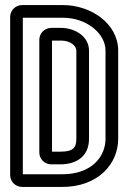

<svg xmlns="http://www.w3.org/2000/svg" viewBox="-20 -712 506 757"><path d="M229 -642C319 -642 396 -582 396 -512V-165C396 -95 342 -25 226 -25H70V-642ZM20 -645V-22C20 4 41 25 67 25H226C366 25 446 -65 446 -165V-512C446 -620 337 -692 229 -692H67C41 -692 20 -671 20 -645ZM135 -555V-111C135 -85 156 -64 182 -64H217C286 -64 331 -99 331 -165V-512C331 -571 272 -602 221 -602H182C156 -602 135 -581 135 -555ZM281 -165C281 -129 268 -114 217 -114H185V-552H221C258 -552 281 -531 281 -512Z"/></svg>

Font: DIN Rundschrift
Style: BreitKont
Weight: 400
Width: 7
Version: Version 1.027